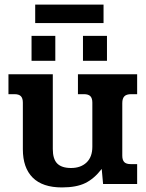

<svg xmlns="http://www.w3.org/2000/svg" viewBox="-20 -805 637 840"><path d="M134 -785H433V-704H134ZM118 -648H222V-539H118ZM343 -648H448V-539H343ZM80 -152V-356Q80 -375 71.5 -384Q63 -393 43 -393H17V-480H211V-153Q211 -109 230.5 -89.5Q250 -70 291 -70Q333 -70 358.5 -94Q384 -118 384 -163V-356Q384 -375 375.5 -384Q367 -393 347 -393H321V-480H580V-393H554Q533 -393 524 -383.5Q515 -374 515 -354V-124Q515 -105 523.5 -96Q532 -87 552 -87H580V0H431L425 -66Q392 -23 353 -4Q314 15 251 15Q166 15 123 -28Q80 -71 80 -152Z"/></svg>

Font: Pridi Medium
Style: Regular
Weight: 500
Designer: Katatrad Team
Foundry: CadsonDemak
Version: Version 1.001